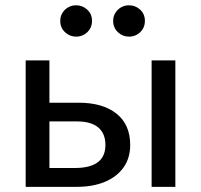

<svg xmlns="http://www.w3.org/2000/svg" viewBox="-20 -724 779 744"><path d="M79.5 0V-490H171.5V-73H269.5Q329 -73 358.8 -95.2Q388.5 -117.5 388.5 -162.5Q388.5 -206.5 360.8 -230Q333 -253.5 278.5 -253.5H157V-326H285Q378 -326 431.2 -283.8Q484.5 -241.5 484.5 -162.5Q484.5 -111 458.5 -74.8Q432.5 -38.5 386 -19.2Q339.5 0 277.5 0ZM567.5 0V-490H659.5V0ZM275 -582Q250.5 -582 232 -599.2Q213.5 -616.5 213.5 -643Q213.5 -660.5 222 -674.2Q230.5 -688 244.5 -695.8Q258.5 -703.5 275 -703.5Q300 -703.5 318.2 -686.5Q336.5 -669.5 336.5 -643Q336.5 -625 328 -611.2Q319.5 -597.5 305.5 -589.8Q291.5 -582 275 -582ZM480 -582Q455.5 -582 437 -599.2Q418.5 -616.5 418.5 -643Q418.5 -660.5 427 -674.2Q435.5 -688 449.5 -695.8Q463.5 -703.5 480 -703.5Q505 -703.5 523.2 -686.5Q541.5 -669.5 541.5 -643Q541.5 -625 533 -611.2Q524.5 -597.5 510.5 -589.8Q496.5 -582 480 -582Z"/></svg>

Font: Geologica Roman Light
Style: Regular
Weight: 300
Designer: Sindre Bremnes, Frode Helland
Foundry: Monokrom Skriftforlag AS
Version: Version 1.010;gftools[0.9.28]